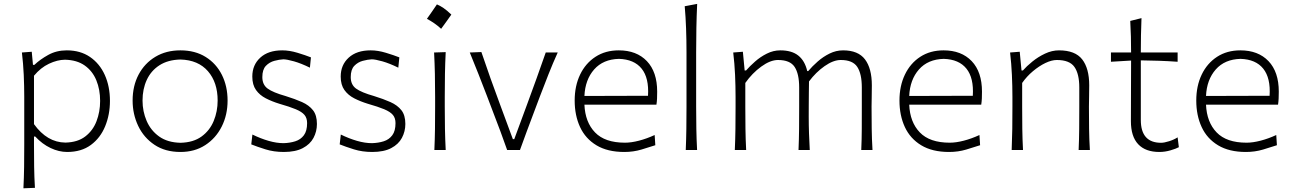

<svg xmlns="http://www.w3.org/2000/svg" viewBox="-20 -782 6739 1001"><path d="M102.1 199.7Q105 142.6 105.7 88.1Q106.4 33.7 106.4 -29.3V-277.3Q106.4 -332.5 103.8 -391.6Q101.1 -450.7 94.2 -508.3L145.5 -512.2L151.9 -443.8H159.2Q189 -472.2 231.7 -495.8Q274.4 -519.5 328.1 -519.5Q398.9 -519.5 449.2 -485.1Q499.5 -450.7 526.4 -391.1Q553.2 -331.5 553.2 -255.9Q553.2 -184.6 528.3 -123.8Q503.4 -63 453.9 -26.4Q404.3 10.3 330.1 10.3Q287.1 10.3 243.7 -10.3Q200.2 -30.8 163.6 -70.3H157.2V-27.8Q157.2 34.2 158 87.2Q158.7 140.1 162.1 197.3ZM320.8 -38.6Q384.8 -40 424.6 -70.6Q464.4 -101.1 483.2 -150.1Q502 -199.2 502 -255.9Q502 -315.4 482.2 -363.5Q462.4 -411.6 421.9 -440.4Q381.3 -469.2 318.8 -470.7Q278.8 -470.2 235.4 -449.7Q191.9 -429.2 157.2 -387.2V-134.8Q225.6 -39.6 320.8 -38.6Z M920.9 10.3Q841.3 10.3 785.4 -27.1Q729.5 -64.5 700.4 -125.7Q671.4 -187 671.4 -257.8Q671.4 -334 702.6 -393.1Q733.9 -452.1 790 -485.8Q846.2 -519.5 920.4 -519.5Q997.1 -519.5 1052.2 -485.1Q1107.4 -450.7 1137 -391.4Q1166.5 -332 1166.5 -257.8Q1166.5 -183.1 1136 -122.3Q1105.5 -61.5 1050.3 -25.6Q995.1 10.3 920.9 10.3ZM920.9 -37.6Q987.8 -39.1 1030.8 -70.3Q1073.7 -101.6 1094.2 -151.4Q1114.7 -201.2 1114.7 -257.8Q1114.7 -352.5 1064 -410.9Q1013.2 -469.2 920.9 -471.7Q855.5 -470.2 811.3 -441.7Q767.1 -413.1 745.1 -365.2Q723.1 -317.4 723.1 -257.8Q723.1 -201.2 744.6 -151.4Q766.1 -101.6 809.8 -70.3Q853.5 -39.1 920.9 -37.6Z M1460 10.3Q1407.7 10.3 1364 -3.4Q1320.3 -17.1 1290 -29.3L1295.9 -80.6Q1338.9 -59.6 1380.4 -47.6Q1421.9 -35.6 1458.5 -35.6Q1491.7 -36.6 1519.5 -45.4Q1547.4 -54.2 1564.2 -76.7Q1581.1 -99.1 1581.1 -140.1Q1581.1 -166.5 1567.4 -182.9Q1553.7 -199.2 1522.2 -212.4Q1490.7 -225.6 1436 -241.2Q1397.9 -252.9 1366 -269.3Q1334 -285.6 1314.7 -312.7Q1295.4 -339.8 1295.4 -382.8Q1295.4 -443.4 1336.9 -481.4Q1378.4 -519.5 1451.7 -519.5Q1489.3 -519.5 1531 -506.8Q1572.8 -494.1 1601.1 -482.9L1595.7 -429.2Q1549.8 -451.7 1512.7 -462.2Q1475.6 -472.7 1457 -472.7Q1436 -471.7 1410.4 -464.8Q1384.8 -458 1366.2 -438.7Q1347.7 -419.4 1347.7 -379.9Q1347.7 -340.3 1375.5 -320.1Q1403.3 -299.8 1469.2 -281.2Q1518.1 -266.1 1554.7 -249.8Q1591.3 -233.4 1611.8 -207.3Q1632.3 -181.2 1632.3 -135.7Q1632.3 -96.7 1614.5 -63.2Q1596.7 -29.8 1558.6 -9.8Q1520.5 10.3 1460 10.3Z M1920.9 10.3Q1868.7 10.3 1825 -3.4Q1781.2 -17.1 1751 -29.3L1756.8 -80.6Q1799.8 -59.6 1841.3 -47.6Q1882.8 -35.6 1919.4 -35.6Q1952.6 -36.6 1980.5 -45.4Q2008.3 -54.2 2025.1 -76.7Q2042 -99.1 2042 -140.1Q2042 -166.5 2028.3 -182.9Q2014.6 -199.2 1983.2 -212.4Q1951.7 -225.6 1897 -241.2Q1858.9 -252.9 1826.9 -269.3Q1794.9 -285.6 1775.6 -312.7Q1756.3 -339.8 1756.3 -382.8Q1756.3 -443.4 1797.9 -481.4Q1839.4 -519.5 1912.6 -519.5Q1950.2 -519.5 1991.9 -506.8Q2033.7 -494.1 2062 -482.9L2056.6 -429.2Q2010.7 -451.7 1973.6 -462.2Q1936.5 -472.7 1918 -472.7Q1897 -471.7 1871.3 -464.8Q1845.7 -458 1827.1 -438.7Q1808.6 -419.4 1808.6 -379.9Q1808.6 -340.3 1836.4 -320.1Q1864.3 -299.8 1930.2 -281.2Q1979 -266.1 2015.6 -249.8Q2052.2 -233.4 2072.8 -207.3Q2093.3 -181.2 2093.3 -135.7Q2093.3 -96.7 2075.4 -63.2Q2057.6 -29.8 2019.5 -9.8Q1981.4 10.3 1920.9 10.3Z M2257.9 -759.1Q2274 -752.6 2292.5 -740Q2311 -727.4 2333.1 -705.9Q2320.2 -687.6 2307 -669.1Q2293.8 -650.6 2279.9 -631.8Q2263.2 -647.4 2244.2 -660.5Q2225.1 -673.7 2205.8 -683.9Q2219.2 -702.7 2231.8 -720.9Q2244.4 -739.2 2257.9 -759.1ZM2244.6 0Q2247.1 -57.1 2247.8 -110.1Q2248.5 -163.1 2248.5 -226.1V-277.3Q2248.5 -342.3 2247.3 -396.7Q2246.1 -451.2 2243.2 -508.3L2303.7 -510.3Q2300.8 -452.6 2299.8 -397.7Q2298.8 -342.8 2298.8 -277.3V-226.1Q2298.8 -163.1 2299.8 -110.1Q2300.8 -57.1 2303.7 0Z M2624 0Q2607.4 -47.9 2588.9 -97.2Q2570.3 -146.5 2552.7 -192.4L2518.6 -282.2Q2497.1 -338.4 2474.6 -395.5Q2452.1 -452.6 2429.2 -508.3L2489.7 -510.7Q2513.2 -440.9 2537.8 -372.1Q2562.5 -303.2 2588.4 -233.4L2653.8 -56.6H2661.1L2726.6 -233.9Q2752.4 -304.2 2777.1 -372.3Q2801.8 -440.4 2825.2 -508.3H2887.7Q2862.3 -452.1 2839.6 -394.8Q2816.9 -337.4 2795.4 -280.8L2761.2 -189.9Q2743.2 -141.6 2725.6 -95Q2708 -48.3 2690.9 0Z M3234.9 10.3Q3147.5 10.3 3089.8 -24.4Q3032.2 -59.1 3004.2 -119.6Q2976.1 -180.2 2976.1 -257.8Q2976.1 -334 3004.4 -393.1Q3032.7 -452.1 3084.5 -485.8Q3136.2 -519.5 3206.1 -519.5Q3298.8 -519.5 3352.5 -463.4Q3406.2 -407.2 3406.2 -304.2Q3406.2 -284.7 3405.5 -268.3Q3404.8 -252 3402.3 -236.3H3026.9Q3030.8 -145 3082.3 -91.6Q3133.8 -38.1 3238.3 -38.1Q3271 -38.1 3311.5 -48.6Q3352.1 -59.1 3393.1 -78.1L3396.5 -24.9Q3366.7 -15.1 3324.5 -2.4Q3282.2 10.3 3234.9 10.3ZM3358.4 -282.7Q3364.3 -375.5 3325.2 -424.1Q3286.1 -472.7 3207 -475.1Q3124.5 -473.1 3077.6 -419.9Q3030.8 -366.7 3026.9 -281.7Z M3555.2 0Q3557.6 -57.1 3558.3 -110.1Q3559.1 -163.1 3559.1 -226.1V-507.8Q3559.1 -573.2 3556.9 -633.3Q3554.7 -693.4 3549.8 -749.5L3614.7 -761.7Q3611.8 -698.7 3610.6 -636.5Q3609.4 -574.2 3609.4 -507.8V-226.1Q3609.4 -163.1 3610.4 -110.1Q3611.3 -57.1 3614.3 0Z M4470.2 0Q4472.7 -57.1 4472.9 -109.9Q4473.1 -162.6 4473.1 -224.6V-326.2Q4473.1 -397 4449.5 -433.1Q4425.8 -469.2 4363.3 -469.2Q4324.7 -469.2 4279.1 -437.3Q4233.4 -405.3 4197.8 -357.4Q4197.3 -333 4197 -299.8Q4196.8 -266.6 4196.5 -233.2Q4196.3 -199.7 4196.3 -174.3Q4196.3 -128.4 4197.8 -86.7Q4199.2 -44.9 4201.7 0H4143.1Q4145.5 -57.1 4146 -109.9Q4146.5 -162.6 4146.5 -224.6V-326.2Q4146.5 -397 4122.8 -433.1Q4099.1 -469.2 4036.1 -469.2Q3996.1 -469.2 3948.7 -434.8Q3901.4 -400.4 3865.7 -349.6V-224.6Q3865.7 -162.6 3866.5 -109.9Q3867.2 -57.1 3870.1 0H3811Q3813.5 -57.1 3814.2 -110.1Q3814.9 -163.1 3814.9 -226.1V-277.3Q3814.9 -332.5 3812.3 -391.6Q3809.6 -450.7 3802.7 -508.3L3853 -512.2L3862.3 -414.6H3869.6Q3888.7 -436.5 3916.3 -460.9Q3943.8 -485.4 3977.8 -502.4Q4011.7 -519.5 4048.3 -519.5Q4107.9 -519.5 4142.1 -492.2Q4176.3 -464.8 4188.5 -411.6H4193.8Q4214.8 -436.5 4243.2 -461.4Q4271.5 -486.3 4305.2 -502.9Q4338.9 -519.5 4375.5 -519.5Q4454.1 -519.5 4489.7 -472.4Q4525.4 -425.3 4525.4 -336.9Q4525.4 -304.2 4524.7 -275.9Q4523.9 -247.6 4523.9 -226.1Q4523.9 -163.1 4524.7 -110.1Q4525.4 -57.1 4528.8 0Z M4928.2 10.3Q4840.8 10.3 4783.2 -24.4Q4725.6 -59.1 4697.5 -119.6Q4669.4 -180.2 4669.4 -257.8Q4669.4 -334 4697.8 -393.1Q4726.1 -452.1 4777.8 -485.8Q4829.6 -519.5 4899.4 -519.5Q4992.2 -519.5 5045.9 -463.4Q5099.6 -407.2 5099.6 -304.2Q5099.6 -284.7 5098.9 -268.3Q5098.1 -252 5095.7 -236.3H4720.2Q4724.1 -145 4775.6 -91.6Q4827.1 -38.1 4931.6 -38.1Q4964.4 -38.1 5004.9 -48.6Q5045.4 -59.1 5086.4 -78.1L5089.8 -24.9Q5060.1 -15.1 5017.8 -2.4Q4975.6 10.3 4928.2 10.3ZM5051.8 -282.7Q5057.6 -375.5 5018.6 -424.1Q4979.5 -472.7 4900.4 -475.1Q4817.9 -473.1 4771 -419.9Q4724.1 -366.7 4720.2 -281.7Z M5254.4 0Q5256.8 -57.1 5257.6 -110.1Q5258.3 -163.1 5258.3 -226.1V-277.3Q5258.3 -332.5 5255.6 -391.6Q5252.9 -450.7 5246.1 -508.3L5296.4 -512.2L5305.7 -414.6H5313Q5332 -436.5 5362.1 -460.9Q5392.1 -485.4 5428.2 -502.4Q5464.4 -519.5 5501 -519.5Q5585.4 -519.5 5622.1 -472.4Q5658.7 -425.3 5658.7 -336.9Q5658.7 -304.2 5658 -275.9Q5657.2 -247.6 5657.2 -226.1Q5657.2 -163.1 5658 -110.1Q5658.7 -57.1 5662.1 0H5603.5Q5606 -57.1 5606.4 -109.9Q5606.9 -162.6 5606.9 -224.6V-326.2Q5606.9 -397 5581.5 -433.1Q5556.2 -469.2 5489.7 -469.2Q5462.9 -469.2 5429.9 -453.4Q5397 -437.5 5365 -410.6Q5333 -383.8 5309.1 -349.6V-224.6Q5309.1 -162.6 5309.8 -109.9Q5310.5 -57.1 5313.5 0Z M6024.4 10.3Q5952.1 10.3 5914.1 -30Q5876 -70.3 5876 -150.4Q5876 -241.7 5876.5 -324.5Q5877 -407.2 5877 -466.3L5772 -460V-508.3H5877Q5877 -551.8 5876 -591.1Q5875 -630.4 5872.6 -672.9L5931.2 -687.5Q5929.2 -636.7 5928.5 -597.2Q5927.7 -557.6 5927.7 -508.3H6119.6V-460Q6072.3 -463.4 6023.4 -465.1Q5974.6 -466.8 5927.7 -467.3V-156.7Q5927.7 -37.6 6033.2 -37.6Q6049.8 -37.6 6075.2 -45.7Q6100.6 -53.7 6119.6 -65.9L6126 -14.6Q6111.8 -6.8 6082.8 1.7Q6053.7 10.3 6024.4 10.3Z M6475.6 10.3Q6388.2 10.3 6330.6 -24.4Q6272.9 -59.1 6244.9 -119.6Q6216.8 -180.2 6216.8 -257.8Q6216.8 -334 6245.1 -393.1Q6273.4 -452.1 6325.2 -485.8Q6377 -519.5 6446.8 -519.5Q6539.6 -519.5 6593.3 -463.4Q6647 -407.2 6647 -304.2Q6647 -284.7 6646.2 -268.3Q6645.5 -252 6643.1 -236.3H6267.6Q6271.5 -145 6323 -91.6Q6374.5 -38.1 6479 -38.1Q6511.7 -38.1 6552.2 -48.6Q6592.8 -59.1 6633.8 -78.1L6637.2 -24.9Q6607.4 -15.1 6565.2 -2.4Q6522.9 10.3 6475.6 10.3ZM6599.1 -282.7Q6605 -375.5 6565.9 -424.1Q6526.9 -472.7 6447.8 -475.1Q6365.2 -473.1 6318.4 -419.9Q6271.5 -366.7 6267.6 -281.7Z"/></svg>

Font: Pinar DS1 Light
Style: Regular
Weight: 300
Designer: Amin Abedi
Version: Version 3.000